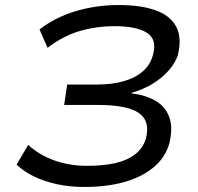

<svg xmlns="http://www.w3.org/2000/svg" viewBox="-20 -734 788 763"><path d="M316 9Q255 9 204 -2.5Q153 -14 113.5 -33.5Q74 -53 46 -80L92 -158Q136 -118 196 -96.5Q256 -75 326 -75Q390 -75 437 -85.5Q484 -96 516 -120Q548 -144 560 -184Q578 -254 531 -285.5Q484 -317 368 -317H235L247 -398H363Q424 -398 470.5 -411Q517 -424 547 -450Q577 -476 588 -516Q605 -578 563.5 -604Q522 -630 436 -630Q364 -630 298 -611Q232 -592 169 -544L137 -617Q199 -665 280.5 -689.5Q362 -714 451 -714Q540 -714 598.5 -693Q657 -672 680.5 -627.5Q704 -583 686 -512Q675 -482 650 -453.5Q625 -425 588 -402Q551 -379 503 -365V-363Q559 -356 598 -333.5Q637 -311 652.5 -269Q668 -227 653 -164Q636 -106 588.5 -67.5Q541 -29 471.5 -10Q402 9 316 9Z"/></svg>

Font: Nunito Sans 7pt Expanded
Style: Italic
Weight: 400
Width: 7
Italic angle: -9°
Designer: Vernon Adams
Foundry: Vernon Adams
Version: Version 3.101;gftools[0.9.27]